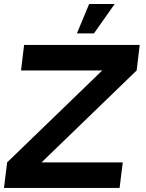

<svg xmlns="http://www.w3.org/2000/svg" viewBox="-50 -920 716 940"><path d="M-30.5 0 -15 -125 450.5 -575H53L68 -700H634L619 -575L153.5 -125H551L535.5 0ZM326.5 -756.5 386.5 -900.5H511.5L410 -756.5Z"/></svg>

Font: Urbanist
Style: Bold Italic
Weight: 700
Italic angle: -8°
Designer: Corey Hu
Foundry: Corey Hu
Version: Version 1.330; ttfautohint (v1.8.4.7-5d5b)